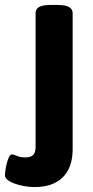

<svg xmlns="http://www.w3.org/2000/svg" viewBox="-72 -545 375 777"><path d="M69 212Q41 212 13 205.5Q-15 199 -33.5 188.5Q-52 178 -52 164Q-52 154 -48.5 134Q-45 114 -38.5 97Q-32 80 -24 80Q-16 80 -3 86Q10 92 30 92Q52 92 62 82.5Q72 73 72 49V-492Q72 -508 86 -516.5Q100 -525 133 -525H161Q193 -525 207.5 -516.5Q222 -508 222 -492V59Q222 133 182 172.5Q142 212 69 212Z"/></svg>

Font: Asap Semi Expanded
Style: Bold
Weight: 700
Width: 6
Designer: Pablo Cosgaya
Foundry: Omnibus-Type
Version: Version 3.001; ttfautohint (v1.8.4.7-5d5b)